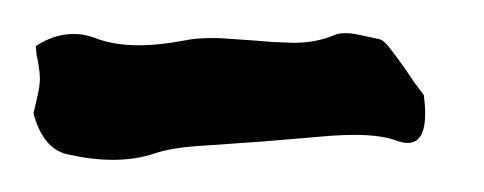

<svg xmlns="http://www.w3.org/2000/svg" viewBox="-36 -301 295 117"><path d="M222.2 -243.2Q223.1 -236.8 223.1 -231.9Q223.1 -213.9 212.4 -213.9Q209.5 -213.9 205.6 -215.3Q196.3 -218.8 180.2 -218.8Q173.3 -218.8 166 -218.3L124.5 -214.8L83 -211.9Q68.8 -210.9 58.1 -207.5Q46.9 -203.6 32.7 -203.6Q20 -203.6 4.9 -207Q-9.8 -210.4 -15.6 -231.9L-13.2 -242.2Q-11.7 -248.5 -11.7 -252.9Q-11.7 -256.8 -12.7 -262.7L-13.7 -267.6L-14.2 -272.9Q-2.9 -280.3 8.8 -280.3Q16.1 -280.3 23.4 -277.3Q34.2 -273.4 48.8 -273.4Q61 -273.4 76.7 -276.4Q83.5 -277.8 92.8 -277.8H97.2L117.7 -276.4L130.4 -275.4L142.6 -274.9Q156.2 -274.9 167 -279.3Q169.9 -280.8 174.3 -280.8Q177.2 -280.8 180.2 -280.3L187.5 -278.8L194.3 -277.3Q197.8 -276.9 201.7 -271.5Q205.6 -266.6 211.4 -258.3L216.3 -251Z"/></svg>

Font: Kurland
Style: Regular
Weight: 400
Designer: GGBot
Version: 0.22